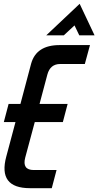

<svg xmlns="http://www.w3.org/2000/svg" viewBox="-32 -985 515 1005"><path d="M358 -852 302 -800H210L385 -965L463 -800H383ZM131 -652Q158 -749 280 -749H439L412 -650H283Q231 -650 216 -595L175 -441H322L297 -346H150L100 -160Q83 -95 145 -95H264L239 0H125Q-44 0 1 -166L49 -346H-12L13 -441H75Z"/></svg>

Font: Air America
Style: Regular
Weight: 400
Designer: William G. Sherman
Foundry: Aaron Bell – Saja Typeworks
Version: Version 1.100;PS 001.100;hotconv 1.0.88;makeotf.lib2.5.64775